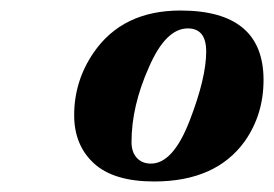

<svg xmlns="http://www.w3.org/2000/svg" viewBox="-20 -610 521 365"><path d="M121 -391Q121 -456 158 -510Q213 -590 323 -590Q481 -590 481 -458Q481 -392 445 -341Q390 -265 273 -265Q196 -265 158.5 -299.5Q121 -334 121 -391ZM230 -340Q230 -321 240 -310Q250 -299 267 -299Q309 -299 340.5 -380.5Q372 -462 372 -512Q372 -556 337 -556Q295 -556 263 -482Q230 -408 230 -340Z"/></svg>

Font: Heuristica
Style: Bold Italic
Weight: 700
Italic angle: -13°
Version: Version 1.0.2